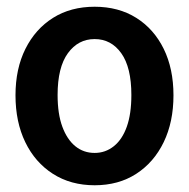

<svg xmlns="http://www.w3.org/2000/svg" viewBox="-20 -540 561 570"><path d="M261 10Q190 10 137 -24Q84 -58 55 -118Q26 -178 26 -257Q26 -336 55.5 -395Q85 -454 137.5 -487Q190 -520 261 -520Q332 -520 384.5 -487Q437 -454 466 -395Q495 -336 495 -257Q495 -178 466 -118Q437 -58 384.5 -24Q332 10 261 10ZM261 -86Q293 -86 318 -106Q343 -126 356.5 -164Q370 -202 370 -258Q370 -340 340 -382Q310 -424 261 -424Q212 -424 181.5 -382Q151 -340 151 -258Q151 -202 165 -164Q179 -126 203.5 -106Q228 -86 261 -86Z"/></svg>

Font: Instrument Sans SemiCondensed SemiBold
Style: Regular
Weight: 600
Width: 4
Designer: Rodrigo Fuenzalida
Foundry: fragTYPE
Version: Version 1.000;gftools[0.9.28]